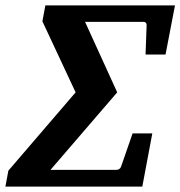

<svg xmlns="http://www.w3.org/2000/svg" viewBox="-41 -691 668 711"><path d="M486 0 523 -197H450L407 -73C404 -66 398 -62 389 -62H146L393 -349L274 -610H490C498 -610 502 -606 502 -598L498 -489H572L607 -671H127L116 -612L239 -349L-10 -59L-21 0Z"/></svg>

Font: Veleka
Style: Bold Italic
Weight: 700
Italic angle: -12°
Designer: Stefan Peev, Context Ltd, 2016; SIL International, 1997-2014.
Foundry: Stefan Peev, Context Ltd, 2016
Version: Version 5.000